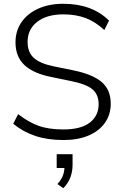

<svg xmlns="http://www.w3.org/2000/svg" viewBox="-20 -733 653 1016"><path d="M50 0ZM316 8Q231 8 166 -14Q101 -36 50 -78L76 -129Q130 -87 183.5 -67.5Q237 -48 315 -48Q409 -48 455.5 -84.5Q502 -121 502 -181Q502 -233 469 -260.5Q436 -288 356 -304L254 -325Q157 -344 109.5 -388.5Q62 -433 62 -509Q62 -570 94 -616Q126 -662 183 -687.5Q240 -713 315 -713Q467 -713 557 -624L532 -574Q485 -618 433 -637.5Q381 -657 315 -657Q228 -657 177 -617.5Q126 -578 126 -511Q126 -457 158.5 -427Q191 -397 264 -382L367 -361Q470 -340 518 -299Q566 -258 566 -184Q566 -127 535.5 -83.5Q505 -40 449 -16Q393 8 316 8ZM315 263 284 241Q304 218 312 198Q320 178 321 156H280V83H364V140Q364 175 352 206.5Q340 238 315 263Z"/></svg>

Font: Winston Light
Style: Regular
Weight: 300
Designer: Original fonts by Vernon Adams / Changes by Cristiano Sobral
Foundry: Original fonts by Vernon Adams / Changes by Cristiano Sobral
Version: Version 2.503;July 17, 2020;FontCreator 13.0.0.2655 64-bit